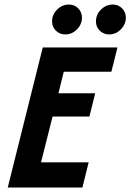

<svg xmlns="http://www.w3.org/2000/svg" viewBox="-20 -837 582 857"><path d="M14.6 0 170.8 -625H504.2L477.1 -516.7H264.6L241 -420.8H404.9L379.2 -316.7H214.6L163.2 -112.5H375.7L347.9 0ZM466.7 -683.3Q443.1 -683.3 425.7 -699.7Q408.3 -716 408.3 -741.7Q408.3 -772.2 430.9 -794.4Q453.5 -816.7 483.3 -816.7Q508.3 -816.7 525 -799.7Q541.7 -782.6 541.7 -758.3Q541.7 -728.5 519.4 -705.9Q497.2 -683.3 466.7 -683.3ZM270.8 -683.3Q247.2 -683.3 229.9 -699.7Q212.5 -716 212.5 -741.7Q212.5 -772.2 235.1 -794.4Q257.6 -816.7 287.5 -816.7Q312.5 -816.7 329.2 -799.7Q345.8 -782.6 345.8 -758.3Q345.8 -728.5 323.6 -705.9Q301.4 -683.3 270.8 -683.3Z"/></svg>

Font: Afacad
Style: Bold Italic
Weight: 700
Italic angle: -14°
Designer: Kristian Moeller
Foundry: Dicotype
Version: Version 1.000; ttfautohint (v1.8.4.7-5d5b)